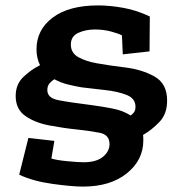

<svg xmlns="http://www.w3.org/2000/svg" viewBox="-20 -680 660 710"><path d="M510 -161Q510 -88 449 -39Q388 10 287 10Q246 10 174 0Q102 -10 51 -34L85 -170L181 -159L170 -94Q187 -88 228 -84Q269 -80 289 -80Q336 -80 360.5 -100Q385 -120 385 -147Q385 -182 348.5 -189Q312 -196 266 -201Q216 -206 163 -216Q110 -226 74 -251Q38 -276 38 -325Q38 -368 66 -395Q94 -422 128 -439Q115 -465 115 -498Q115 -570 175 -615Q235 -660 343 -660Q386 -660 436 -651Q486 -642 534 -619L533 -490L434 -479L431 -549Q419 -556 390.5 -563.5Q362 -571 331 -571Q297 -571 269.5 -558.5Q242 -546 242 -515Q242 -484 270 -468.5Q298 -453 338 -446Q382 -438 443.5 -430.5Q505 -423 551.5 -397Q598 -371 598 -308Q598 -259 570 -229.5Q542 -200 509 -181Q510 -175 510 -161ZM481 -285Q481 -316 448 -329Q415 -342 368.5 -347Q322 -352 282 -357Q258 -361 231.5 -367.5Q205 -374 181 -387Q171 -381 163 -371.5Q155 -362 155 -347Q155 -318 194 -310Q233 -302 321 -291Q359 -286 397 -278.5Q435 -271 463 -253Q468 -256 474.5 -263.5Q481 -271 481 -285Z"/></svg>

Font: Zilla Slab
Style: Bold Italic
Weight: 700
Italic angle: -6°
Designer: Typotheque.com
Foundry: Typotheque type foundry
Version: Version 1.1; 2017; ttfautohint (v1.6)